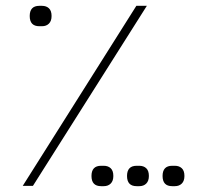

<svg xmlns="http://www.w3.org/2000/svg" viewBox="-20 -638 708 659"><path d="M448 -618H484L93 0H58ZM82 -583Q82 -618 115 -618H124Q139 -618 148 -609.5Q157 -601 157 -583Q157 -566 148 -557Q139 -548 124 -548H115Q82 -548 82 -583ZM294 -34Q294 -69 327 -69H336Q351 -69 360 -60.5Q369 -52 369 -34Q369 -17 360 -8Q351 1 336 1H327Q294 1 294 -34ZM538 -34Q538 -69 571 -69H580Q595 -69 604 -60.5Q613 -52 613 -34Q613 -17 604 -8Q595 1 580 1H571Q538 1 538 -34ZM416 -34Q416 -69 449 -69H458Q473 -69 482 -60.5Q491 -52 491 -34Q491 -17 482 -8Q473 1 458 1H449Q416 1 416 -34Z"/></svg>

Font: IBM Plex Sans Arabic ExtLt
Style: Regular
Weight: 200
Designer: Mike Abbink, Paul van der Laan, Pieter van Rosmalen, Wael Morcos, Khajak Apelian
Foundry: Bold Monday
Version: Version 1.2